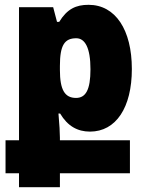

<svg xmlns="http://www.w3.org/2000/svg" viewBox="-20 -537 604 798"><path d="M59 241H229V183H520V46H229V35C229 14 227 -19 223 -65H230C261 -13 302 10 354 10C462 10 528 -90 528 -250C528 -413 460 -517 348 -517C296 -517 259 -500 226 -446H217L201 -507H59V46H3V183H59ZM296 -130C249 -130 229 -164 229 -246V-263C229 -349 248 -378 297 -378C333 -378 356 -339 356 -249C356 -163 336 -130 296 -130Z"/></svg>

Font: Noto Sans Armenian Condensed Black
Style: Regular
Weight: 900
Width: 3
Designer: Monotype Design Team
Foundry: Monotype Imaging Inc.
Version: Version 2.008